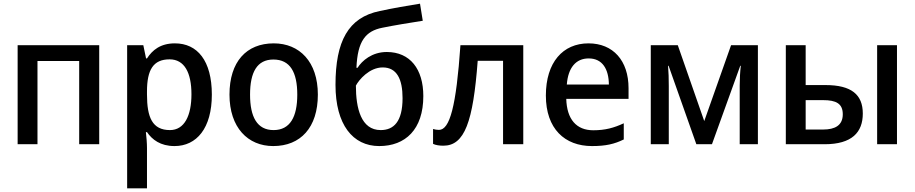

<svg xmlns="http://www.w3.org/2000/svg" viewBox="-20 -785 4978 1045"><path d="M520 -539H76V0H184V-453H411V0H520Z M932 -549C853 -549 809 -512 780 -467H775L760 -539H672V240H780V20C780 -5 777 -42 774 -66H780C808 -25 853 10 930 10C1050 10 1133 -87 1133 -270C1133 -455 1054 -549 932 -549ZM903 -462C984 -462 1022 -389 1022 -272C1022 -156 984 -77 905 -77C809 -77 780 -146 780 -271V-287C780 -405 814 -462 903 -462Z M1710 -270C1710 -449 1610 -549 1470 -549C1321 -549 1229 -449 1229 -270C1229 -91 1329 10 1467 10C1616 10 1710 -91 1710 -270ZM1341 -270C1341 -392 1379 -461 1468 -461C1559 -461 1598 -392 1598 -270C1598 -149 1559 -77 1469 -77C1379 -77 1341 -149 1341 -270Z M1806 -323C1806 -107 1900 10 2044 10C2186 10 2284 -80 2284 -262C2284 -409 2212 -502 2085 -502C2004 -502 1950 -454 1926 -416H1920C1926 -562 1970 -616 2061 -634C2119 -646 2216 -662 2281 -672L2266 -765C2197 -754 2121 -741 2047 -725C1875 -690 1806 -560 1806 -323ZM2052 -77C1945 -77 1917 -196 1917 -319C1933 -350 1990 -418 2063 -418C2140 -418 2171 -354 2171 -251C2171 -123 2123 -77 2052 -77Z M2828 0V-539H2486C2463 -206 2428 -78 2369 -78C2358 -78 2347 -80 2337 -83V-2C2351 5 2372 8 2393 8C2509 8 2555 -122 2580 -454H2718V0Z M3183 -549C3044 -549 2951 -446 2951 -265C2951 -84 3054 10 3202 10C3277 10 3324 -1 3375 -26V-114C3321 -89 3274 -76 3209 -76C3117 -76 3065 -136 3062 -247H3401V-305C3401 -455 3317 -549 3183 -549ZM3184 -467C3259 -467 3293 -409 3294 -325H3065C3072 -416 3114 -467 3184 -467Z M4105 -539H3959L3813 -126L3669 -539H3522V0H3620V-317C3620 -357 3619 -393 3616 -427H3619L3770 0H3855L4009 -427H4012C4008 -393 4006 -356 4006 -320V0H4105Z M4257 0H4468C4617 0 4676 -65 4676 -167C4676 -270 4614 -322 4473 -322H4365V-539H4257ZM4754 0H4862V-539H4754ZM4365 -80V-240H4460C4531 -240 4567 -221 4567 -163C4567 -102 4524 -80 4460 -80Z"/></svg>

Font: Noto Sans Thai Medium
Style: Regular
Weight: 500
Designer: Monotype Design Team
Foundry: Monotype Imaging Inc.
Version: Version 1.901